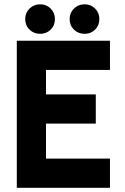

<svg xmlns="http://www.w3.org/2000/svg" viewBox="-20 -894 594 914"><path d="M60 0V-700H503.5V-561H199V-444.5H436V-305.5H199V-139H503.5V0ZM171.5 -733Q141 -733 120.5 -753Q100 -773 100 -803.5Q100 -833 120.5 -853.2Q141 -873.5 171.5 -873.5Q201 -873.5 221.2 -853.2Q241.5 -833 241.5 -803.5Q241.5 -773 221.2 -753Q201 -733 171.5 -733ZM383 -733Q352.5 -733 332 -753Q311.5 -773 311.5 -803.5Q311.5 -833 332 -853.2Q352.5 -873.5 383 -873.5Q412.5 -873.5 432.8 -853.2Q453 -833 453 -803.5Q453 -773 432.8 -753Q412.5 -733 383 -733Z"/></svg>

Font: Urbanist ExtraBold
Style: Regular
Weight: 800
Designer: Corey Hu
Foundry: Corey Hu
Version: Version 1.330; ttfautohint (v1.8.4.7-5d5b)